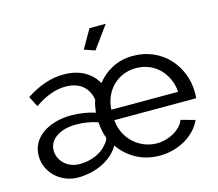

<svg xmlns="http://www.w3.org/2000/svg" viewBox="-104 -863 1142 1005"><g transform="rotate(-15 466.5 -360.0)"><path d="M460 -609 402 -629 460 -730H548ZM204 10Q167 10 135.5 -2.5Q104 -15 80.5 -37Q57 -59 43.5 -88.5Q30 -118 30 -153Q30 -189 46 -218.5Q62 -248 91 -269Q120 -290 160.5 -302Q201 -314 249 -314Q283 -314 316.5 -308.5Q350 -303 378 -294Q380 -310 383 -328Q386 -346 392 -360Q384 -411 349.5 -439Q315 -467 257 -467Q179 -467 91 -406L62 -463Q165 -531 265 -531Q329 -531 375 -506Q421 -481 446 -436Q479 -479 529 -505Q579 -531 641 -531Q700 -531 749 -509.5Q798 -488 832.5 -451Q867 -414 886.5 -365Q906 -316 906 -261Q906 -255 905.5 -245.5Q905 -236 904 -231H461Q464 -192 480 -160Q496 -128 521 -105Q546 -82 578.5 -69Q611 -56 647 -56Q671 -56 694 -62.5Q717 -69 737 -80Q757 -91 772.5 -107Q788 -123 796 -143L872 -122Q859 -93 836.5 -69Q814 -45 784.5 -27.5Q755 -10 719 0Q683 10 644 10Q573 10 517 -21Q461 -52 426 -103Q409 -73 383 -51.5Q357 -30 327 -16.5Q297 -3 265 3.5Q233 10 204 10ZM227 -56Q275 -56 315 -73.5Q355 -91 377 -120Q394 -137 396 -155Q388 -172 383.5 -197.5Q379 -223 378 -242Q351 -251 321 -256Q291 -261 262 -261Q196 -261 154.5 -233Q113 -205 113 -160Q113 -138 122 -119Q131 -100 146 -86Q161 -72 182 -64Q203 -56 227 -56ZM822 -288Q819 -327 804 -359.5Q789 -392 765 -415.5Q741 -439 709 -452Q677 -465 640 -465Q603 -465 571 -452Q539 -439 515 -415.5Q491 -392 476.5 -359.5Q462 -327 460 -288Z"/></g></svg>

Font: PTCRaleway Medium
Style: Regular
Weight: 500
Designer: Matt McInerney, Pablo Impallari, Rodrigo Fuenzalida
Foundry: Matt McInerney, Pablo Impallari, Rodrigo Fuenzalida
Version: Version 3.000g; ttfautohint (v1.5) -l 8 -r 28 -G 28 -x 14 -D